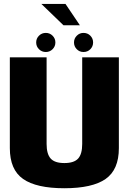

<svg xmlns="http://www.w3.org/2000/svg" viewBox="-20 -972 674 995"><path d="M313.5 3.5Q458.5 3.5 527.2 -44.5Q596 -92.5 596 -204.5V-675H406V-226Q406 -173.5 384.8 -150.2Q363.5 -127 313.5 -127Q263.5 -127 242.5 -150.5Q221.5 -174 221.5 -226V-675H31V-204.5Q31 -92.5 99.8 -44.5Q168.5 3.5 313.5 3.5ZM217.5 -702.5Q238 -702.5 252.5 -717Q267 -731.5 267 -752Q267 -772.5 252.5 -787Q238 -801.5 217.5 -801.5Q196.5 -801.5 182 -787Q167.5 -772.5 167.5 -752Q167.5 -731.5 182 -717Q196.5 -702.5 217.5 -702.5ZM412.5 -702.5Q434 -702.5 448.2 -717Q462.5 -731.5 462.5 -752Q462.5 -772.5 448.2 -787Q434 -801.5 412.5 -801.5Q392.5 -801.5 378 -787Q363.5 -772.5 363.5 -752Q363.5 -731.5 377.8 -717Q392 -702.5 412.5 -702.5ZM309 -841H394L319.5 -951.5H194.5Z"/></svg>

Font: Anybody SemiCondensed ExtraBold
Style: Regular
Weight: 800
Width: 4
Version: Version 1.113;gftools[0.9.25]